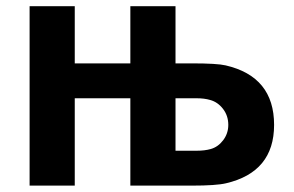

<svg xmlns="http://www.w3.org/2000/svg" viewBox="-20 -582 921 602"><path d="M687.5 -377Q839.4 -341.8 839.4 -190.4Q839.4 -42.5 688.5 -7.3Q657.7 0 581.1 0H388.7V-273.9H214.4V0H72.8V-562.5H214.4V-383.3H388.7V-562.5H530.3V-383.3H581.1Q660.6 -383.3 687.5 -377ZM640.6 -114.7Q663.6 -121.1 679.7 -142.3Q695.8 -163.6 695.8 -190.4Q695.8 -219.2 679.2 -240.7Q662.6 -262.2 638.7 -268.6Q620.6 -273.9 596.7 -273.9H530.3V-109.4H596.7Q621.6 -109.4 640.6 -114.7Z"/></svg>

Font: Manrope3 ExtraBold
Style: Bold
Weight: 800
Width: 4
Designer: Mikhail Sharanda
Foundry: Mikhail Sharanda
Version: Version 3.000;PS 003.000;hotconv 1.0.88;makeotf.lib2.5.64775